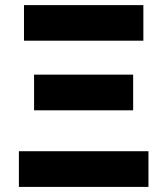

<svg xmlns="http://www.w3.org/2000/svg" viewBox="-20 -734 657 754"><path d="M543 -574.2V-713.9H74.2V-574.2ZM502.9 -300.8V-440.9H113.8V-300.8ZM563 0V-140.1H54.2V0Z"/></svg>

Font: Noto Reveo Sans
Style: Regular
Weight: 800
Designer: Monotype Design Team
Foundry: Monotype Imaging Inc.
Version: Version 2.007